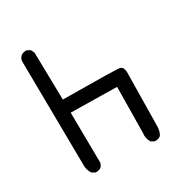

<svg xmlns="http://www.w3.org/2000/svg" viewBox="-154 -721 807 858"><g transform="rotate(-30 250.0 -291.5)"><path d="M397.5 26.9 382.8 19 381.8 18.1 380.9 17.1Q367.2 -4.4 371.1 -32.7L374 -267.6L136.7 -271.5L139.6 -11.7V-10.3L139.2 -9.3L132.3 4.4L131.8 5.4L130.9 6.3Q125 11.7 117.2 13.9Q109.4 16.1 100.1 15.6H98.6L97.7 14.6L84 6.8L82.5 6.3L82 4.9Q67.4 -17.6 69.3 -46.9L63.5 -578.1V-578.6Q64.5 -591.3 73.7 -601.6L74.2 -602.1Q80.1 -607.4 87.6 -609.6Q95.2 -611.8 104 -611.3H105L106.4 -610.8L121.1 -603L122.6 -602.1L123.5 -600.1L130.4 -585.4L130.9 -584.5V-583L135.7 -339.8Q413.1 -337.9 428.2 -334Q447.8 -328.6 445.3 -288.1Q441.4 -44.9 441.4 -24.4Q441.4 -2.4 430.7 16.6V17.6L429.7 18.1Q418 28.3 399.9 27.3H398.9Z"/></g></svg>

Font: NaikaiFont
Style: SemiBold
Weight: 600
Version: Version 1.89